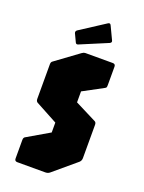

<svg xmlns="http://www.w3.org/2000/svg" viewBox="-136 -773 629 839"><g transform="rotate(20 178.5 -354.0)"><path d="M53 0Q40.5 0 40.5 -12.5V-99Q40.5 -110.5 48 -114L150 -173.5V-219.5L48 -274.5Q40.5 -279 40.5 -290V-451Q40.5 -456 42 -459.8Q43.5 -463.5 47.5 -466L154 -544Q159 -547.5 162.5 -548.8Q166 -550 170 -550H297Q309.5 -550 309.5 -537.5V-453.5Q309.5 -445 308.5 -442Q307.5 -439 303 -436.5L209 -386V-335L308 -285Q316.5 -281.5 316.5 -270V-115Q316.5 -102.5 308 -95L203 -6.5Q195 0 183 0ZM127.5 -574.5Q118.5 -570.5 114.5 -579L97 -616Q93.5 -625 102.5 -631L219 -706.5Q228 -711.5 232.5 -700L260.5 -641Q264.5 -633 255 -628Z"/></g></svg>

Font: Jaro 24pt
Style: Regular
Weight: 400
Designer: Agyei Archer, Celine Hurka, Mirko Velimirović
Version: Version 1.000